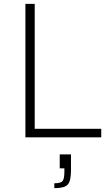

<svg xmlns="http://www.w3.org/2000/svg" viewBox="-20 -708 576 990"><path d="M111 0V-688H159V-44H502V0ZM260 262V237Q294 237 303 225Q312 213 312 177V160H288V88H346V165Q346 204 339.5 225Q333 246 314.5 254Q296 262 260 262Z"/></svg>

Font: Saira ExtraLight
Style: Regular
Weight: 200
Designer: Hector Gatti with collaboration of the Omnibus-Type team
Foundry: Omnibus-Type
Version: Version 1.100; ttfautohint (v1.8.3)